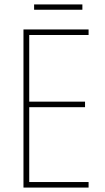

<svg xmlns="http://www.w3.org/2000/svg" viewBox="-20 -847 472 867"><path d="M352 -827H134V-803H352ZM380 0V-25H112V-363H364V-388H112V-689H380V-714H86V0Z"/></svg>

Font: Noto Sans Sinhala UI Condensed Thin
Style: Regular
Weight: 100
Width: 3
Designer: Jelle Bosma - Monotype Design Team
Foundry: Monotype Imaging Inc.
Version: Version 2.006